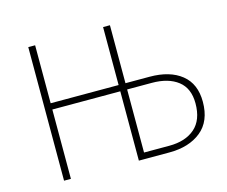

<svg xmlns="http://www.w3.org/2000/svg" viewBox="-97 -814 1118 947"><g transform="rotate(-15 462.0 -341.0)"><path d="M881 -199Q881 -100 819.5 -50Q758 0 657 0H501V-354H154V0H119V-682H154V-386H501V-682H536V-386H659Q762 -386 821.5 -338.5Q881 -291 881 -199ZM844 -201Q844 -278 795 -316Q746 -354 662 -354H536V-32H665Q748 -32 796 -74Q844 -116 844 -201Z"/></g></svg>

Font: FiraGO UltraLight
Style: Regular
Weight: 200
Designer: bBox Type
Foundry: bBox Type GmbH
Version: Version 1.001